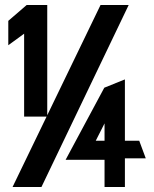

<svg xmlns="http://www.w3.org/2000/svg" viewBox="-20 -744 611 764"><path d="M13 -564 76 -610V-280H168V-724H86L13 -661ZM30 0H145L492 -724H380ZM241 -108H396V0H477V-114H560L534 -184H477V-428L395 -395ZM361 -184 396 -253V-184Z"/></svg>

Font: Charger Sport
Style: BlkNrw
Weight: 900
Designer: Jasper
Foundry: Cannot Into Space Fonts
Version: Version 1.1